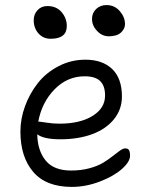

<svg xmlns="http://www.w3.org/2000/svg" viewBox="-20 -774 595 762"><path d="M412.1 -629.9Q385.3 -629.9 365.2 -651.1Q345.2 -672.4 345.2 -699.2Q345.2 -722.7 361.6 -738.3Q377.9 -753.9 402.8 -753.9Q434.6 -753.9 455.3 -730Q476.1 -706.1 476.1 -678.2Q476.1 -659.7 460 -644.8Q443.8 -629.9 412.1 -629.9ZM181.2 -620.1Q151.4 -620.1 132.6 -641.4Q113.8 -662.6 113.8 -693.8Q113.8 -717.3 128.9 -733.6Q144 -750 168 -750Q204.1 -750 224.6 -725.8Q245.1 -701.7 245.1 -670.9Q245.1 -620.1 181.2 -620.1ZM265.1 -32.2Q162.6 -32.2 111.8 -91.8Q61 -151.4 61 -252Q61 -302.2 79.3 -352.5Q97.7 -402.8 130.1 -444.1Q162.6 -485.4 212.2 -511.2Q261.7 -537.1 318.8 -537.1Q386.7 -537.1 425.3 -500Q463.9 -462.9 463.9 -391.1Q463.9 -339.4 431.9 -300.3Q399.9 -261.2 345 -241.2Q290 -221.2 220.2 -221.2Q152.8 -221.2 127.9 -241.2Q128.9 -176.8 161.1 -137Q193.4 -97.2 262.2 -97.2Q301.8 -97.2 335 -106.2Q368.2 -115.2 389.4 -128.2Q410.6 -141.1 426.8 -154.1Q442.9 -167 455.6 -176Q468.3 -185.1 477.1 -185.1Q487.8 -185.1 491.9 -178.2Q496.1 -171.4 496.1 -155.8Q496.1 -131.8 463.4 -103Q430.7 -74.2 375.5 -53.2Q320.3 -32.2 265.1 -32.2ZM138.2 -291Q142.1 -291 166.3 -287.1Q190.4 -283.2 215.8 -283.2Q297.9 -283.2 347.4 -314Q397 -344.7 397 -395Q397 -433.1 377.7 -452.1Q358.4 -471.2 315.9 -471.2Q247.1 -471.2 196.5 -419.4Q146 -367.7 131.8 -291Z"/></svg>

Font: Shantell Sans Bouncy
Style: Regular
Weight: 300
Designer: Stephen Nixon, Anya Danilova, Shantell Martin
Foundry: Arrow Type
Version: Version 1.006;[9816181b4]